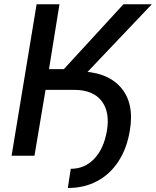

<svg xmlns="http://www.w3.org/2000/svg" viewBox="-20 -748 749 922"><path d="M235.8 -316.4 250 -405.3H353Q491.2 -405.3 558.6 -329.8Q626 -254.4 603.5 -121.1Q589.4 -35.2 548.8 26.9Q508.3 88.9 446.5 121.8Q384.8 154.8 305.7 154.8L319.8 62.5Q386.2 63 432.4 14.6Q478.5 -33.7 493.2 -119.1Q508.8 -210 468 -262.9Q427.2 -315.9 338.4 -316.4ZM35.6 0 155.8 -727.5H265.6L215.3 -416H286.6L572.8 -727.5H709L318.4 -316.4H198.7L145.5 0Z"/></svg>

Font: Inter Medium
Style: Italic
Weight: 500
Italic angle: -9.3988°
Designer: Rasmus Andersson
Foundry: rsms
Version: Version 4.001;git-66647c0bb